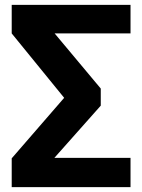

<svg xmlns="http://www.w3.org/2000/svg" viewBox="-20 -767 583 787"><path d="M515 -747H28V-630L243 -366L28 -118V0H515V-120H203L393 -334V-404L204 -630H515Z"/></svg>

Font: Glow Sans SC Normal
Style: Bold
Weight: 700
Designer: Ryoko NISHIZUKA (kana, bopomofo & ideographs); Paul D. Hunt (Latin, Greek & Cyrillic); Sandoll Communications, Soo-young
Version: Version 0.93